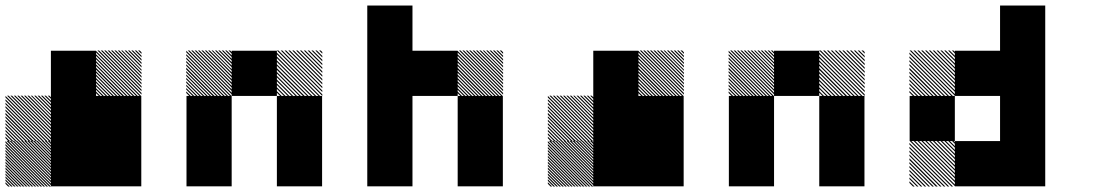

<svg xmlns="http://www.w3.org/2000/svg" viewBox="-21 -687 4041 708"><path d="M167.5 -165.8 165.8 -167.5H167.5ZM167.5 -155 155 -167.5H160.8L167.5 -160.8ZM167.5 -144.2 144.2 -167.5H150L167.5 -150ZM167.5 -133.3 133.3 -167.5H139.2L167.5 -139.2ZM167.5 -122.5 122.5 -167.5H128.3L167.5 -128.3ZM167.5 -111.7 111.7 -167.5H117.5L167.5 -117.5ZM167.5 -100.8 100.8 -167.5H106.7L167.5 -106.7ZM167.5 -90 90 -167.5H95.8L167.5 -95.8ZM167.5 -79.2 79.2 -167.5H85L167.5 -85ZM167.5 -68.3 68.3 -167.5H74.2L167.5 -74.2ZM167.5 -57.5 57.5 -167.5H63.3L167.5 -63.3ZM167.5 -46.7 46.7 -167.5H52.5L167.5 -52.5ZM167.5 -35.8 35.8 -167.5H41.7L167.5 -41.7ZM167.5 -25 25 -167.5H30.8L167.5 -30.8ZM167.5 -14.2 14.2 -167.5H20L167.5 -20ZM167.5 -3.3 3.3 -167.5H9.2L167.5 -9.2ZM160.8 0.8 -0.8 -160.8V-166.7L166.7 0.8ZM150 0.8 -0.8 -150V-155.8L155.8 0.8ZM139.2 0.8 -0.8 -139.2V-145L145 0.8ZM128.3 0.8 -0.8 -128.3V-134.2L134.2 0.8ZM117.5 0.8 -0.8 -117.5V-123.3L123.3 0.8ZM106.7 0.8 -0.8 -106.7V-112.5L112.5 0.8ZM95.8 0.8 -0.8 -95.8V-101.7L101.7 0.8ZM85 0.8 -0.8 -85V-90.8L90.8 0.8ZM74.2 0.8 -0.8 -74.2V-80L80 0.8ZM63.3 0.8 -0.8 -63.3V-69.2L69.2 0.8ZM52.5 0.8 -0.8 -52.5V-58.3L58.3 0.8ZM41.7 0.8 -0.8 -41.7V-47.5L47.5 0.8ZM30.8 0.8 -0.8 -30.8V-36.7L36.7 0.8ZM20 0.8 -0.8 -20V-25.8L25.8 0.8ZM9.2 0.8 -0.8 -9.2V-15L15 0.8ZM167.5 -167.5H171.7L167.5 -171.7ZM167.5 -321.7 155 -334.2H160.8L167.5 -327.5ZM167.5 -309.2 142.5 -334.2H148.3L167.5 -315ZM167.5 -296.7 130 -334.2H135.8L167.5 -302.5ZM167.5 -284.2 117.5 -334.2H123.3L167.5 -290ZM167.5 -271.7 105 -334.2H110.8L167.5 -277.5ZM167.5 -259.2 92.5 -334.2H97.5L167.5 -264.2ZM167.5 -246.7 80 -334.2H85.8L167.5 -252.5ZM167.5 -234.2 67.5 -334.2H73.3L167.5 -240ZM167.5 -221.7 55 -334.2H60.8L167.5 -227.5ZM167.5 -209.2 42.5 -334.2H48.3L167.5 -215ZM167.5 -196.7 30 -334.2H35.8L167.5 -202.5ZM167.5 -184.2 17.5 -334.2H23.3L167.5 -190ZM167.5 -171.7 5 -334.2H10.8L167.5 -177.5ZM160.8 -165.8 -0.8 -327.5V-333.3L166.7 -165.8ZM148.3 -165.8 -0.8 -315V-320.8L154.2 -165.8ZM135.8 -165.8 -0.8 -302.5V-308.3L141.7 -165.8ZM123.3 -165.8 -0.8 -290V-295.8L129.2 -165.8ZM110.8 -165.8 -0.8 -277.5V-283.3L116.7 -165.8ZM97.5 -165.8 -0.8 -264.2V-270.8L104.2 -165.8ZM85.8 -165.8 -0.8 -252.5V-258.3L91.7 -165.8ZM73.3 -165.8 -0.8 -240V-245.8L79.2 -165.8ZM60.8 -165.8 -0.8 -227.5V-233.3L66.7 -165.8ZM48.3 -165.8 -0.8 -215V-220.8L54.2 -165.8ZM35.8 -165.8 -0.8 -202.5V-208.3L41.7 -165.8ZM23.3 -165.8 -0.8 -190V-195.8L29.2 -165.8ZM10.8 -165.8 -0.8 -177.5V-183.3L16.7 -165.8ZM500.8 -488.3 488.3 -500.8H494.2L500.8 -494.2ZM500.8 -475.8 475.8 -500.8H481.7L500.8 -481.7ZM500.8 -463.3 463.3 -500.8H469.2L500.8 -469.2ZM500.8 -450.8 450.8 -500.8H456.7L500.8 -456.7ZM500.8 -438.3 438.3 -500.8H444.2L500.8 -444.2ZM500.8 -425.8 425.8 -500.8H430.8L500.8 -430.8ZM500.8 -413.3 413.3 -500.8H419.2L500.8 -419.2ZM500.8 -400.8 400.8 -500.8H406.7L500.8 -406.7ZM500.8 -388.3 388.3 -500.8H394.2L500.8 -394.2ZM500.8 -375.8 375.8 -500.8H381.7L500.8 -381.7ZM500.8 -363.3 363.3 -500.8H369.2L500.8 -369.2ZM500.8 -350.8 350.8 -500.8H356.7L500.8 -356.7ZM500.8 -338.3 338.3 -500.8H344.2L500.8 -344.2ZM494.2 -332.5 332.5 -494.2V-500L500 -332.5ZM481.7 -332.5 332.5 -481.7V-487.5L487.5 -332.5ZM469.2 -332.5 332.5 -469.2V-475L475 -332.5ZM456.7 -332.5 332.5 -456.7V-462.5L462.5 -332.5ZM444.2 -332.5 332.5 -444.2V-450L450 -332.5ZM430.8 -332.5 332.5 -430.8V-437.5L437.5 -332.5ZM419.2 -332.5 332.5 -419.2V-425L425 -332.5ZM406.7 -332.5 332.5 -406.7V-412.5L412.5 -332.5ZM394.2 -332.5 332.5 -394.2V-400L400 -332.5ZM381.7 -332.5 332.5 -381.7V-387.5L387.5 -332.5ZM369.2 -332.5 332.5 -369.2V-375L375 -332.5ZM356.7 -332.5 332.5 -356.7V-362.5L362.5 -332.5ZM344.2 -332.5 332.5 -344.2V-350L350 -332.5ZM333.3 -166.7H500V0H333.3ZM166.7 -166.7H500V0H166.7ZM333.3 -333.3H500V0H333.3ZM166.7 -333.3H500V-166.7H166.7ZM166.7 -333.3H333.3V0H166.7ZM166.7 -500H333.3V-166.7H166.7Z M1167.5 -489.2 1155.8 -500.8H1161.7L1167.5 -495ZM1167.5 -475 1141.7 -500.8H1147.5L1167.5 -480.8ZM1167.5 -460.8 1127.5 -500.8H1133.3L1167.5 -466.7ZM1167.5 -446.7 1113.3 -500.8H1119.2L1167.5 -452.5ZM1167.5 -432.5 1099.2 -500.8H1105L1167.5 -438.3ZM1167.5 -418.3 1085 -500.8H1090.8L1167.5 -424.2ZM1167.5 -404.2 1070.8 -500.8H1076.7L1167.5 -410ZM1167.5 -390 1056.7 -500.8H1062.5L1167.5 -395.8ZM1167.5 -375.8 1042.5 -500.8H1048.3L1167.5 -381.7ZM1167.5 -361.7 1028.3 -500.8H1034.2L1167.5 -367.5ZM1167.5 -347.5 1014.2 -500.8H1020L1167.5 -353.3ZM1167.5 -333.3 1000 -500.8H1005.8L1167.5 -339.2ZM1154.2 -332.5 999.2 -487.5V-493.3L1160 -332.5ZM1140 -332.5 999.2 -473.3V-479.2L1145.8 -332.5ZM1125.8 -332.5 999.2 -459.2V-465L1131.7 -332.5ZM1111.7 -332.5 999.2 -445V-450.8L1117.5 -332.5ZM1096.7 -332.5 999.2 -430V-436.7L1103.3 -332.5ZM1083.3 -332.5 999.2 -416.7V-422.5L1089.2 -332.5ZM1069.2 -332.5 999.2 -402.5V-408.3L1075 -332.5ZM1055 -332.5 999.2 -388.3V-394.2L1060.8 -332.5ZM1040.8 -332.5 999.2 -374.2V-380L1046.7 -332.5ZM1026.7 -332.5 999.2 -360V-365.8L1032.5 -332.5ZM1012.5 -332.5 999.2 -345.8V-351.7L1018.3 -332.5ZM834.2 -488.3 821.7 -500.8H827.5L834.2 -494.2ZM834.2 -475.8 809.2 -500.8H815L834.2 -481.7ZM834.2 -463.3 796.7 -500.8H802.5L834.2 -469.2ZM834.2 -450.8 784.2 -500.8H790L834.2 -456.7ZM834.2 -438.3 771.7 -500.8H777.5L834.2 -444.2ZM834.2 -425.8 759.2 -500.8H764.2L834.2 -430.8ZM834.2 -413.3 746.7 -500.8H752.5L834.2 -419.2ZM834.2 -400.8 734.2 -500.8H740L834.2 -406.7ZM834.2 -388.3 721.7 -500.8H727.5L834.2 -394.2ZM834.2 -375.8 709.2 -500.8H715L834.2 -381.7ZM834.2 -363.3 696.7 -500.8H702.5L834.2 -369.2ZM834.2 -350.8 684.2 -500.8H690L834.2 -356.7ZM834.2 -338.3 671.7 -500.8H677.5L834.2 -344.2ZM827.5 -332.5 665.8 -494.2V-500L833.3 -332.5ZM815 -332.5 665.8 -481.7V-487.5L820.8 -332.5ZM802.5 -332.5 665.8 -469.2V-475L808.3 -332.5ZM790 -332.5 665.8 -456.7V-462.5L795.8 -332.5ZM777.5 -332.5 665.8 -444.2V-450L783.3 -332.5ZM764.2 -332.5 665.8 -430.8V-437.5L770.8 -332.5ZM752.5 -332.5 665.8 -419.2V-425L758.3 -332.5ZM740 -332.5 665.8 -406.7V-412.5L745.8 -332.5ZM727.5 -332.5 665.8 -394.2V-400L733.3 -332.5ZM715 -332.5 665.8 -381.7V-387.5L720.8 -332.5ZM702.5 -332.5 665.8 -369.2V-375L708.3 -332.5ZM690 -332.5 665.8 -356.7V-362.5L695.8 -332.5ZM677.5 -332.5 665.8 -344.2V-350L683.3 -332.5ZM1000 -166.7H1166.7V0H1000ZM666.7 -166.7H833.3V0H666.7ZM1000 -333.3H1166.7V0H1000ZM666.7 -333.3H833.3V0H666.7ZM833.3 -500H1000V-333.3H833.3Z M1834.2 -488.3 1821.7 -500.8H1827.5L1834.2 -494.2ZM1834.2 -475.8 1809.2 -500.8H1815L1834.2 -481.7ZM1834.2 -463.3 1796.7 -500.8H1802.5L1834.2 -469.2ZM1834.2 -450.8 1784.2 -500.8H1790L1834.2 -456.7ZM1834.2 -438.3 1771.7 -500.8H1777.5L1834.2 -444.2ZM1834.2 -425.8 1759.2 -500.8H1764.2L1834.2 -430.8ZM1834.2 -413.3 1746.7 -500.8H1752.5L1834.2 -419.2ZM1834.2 -400.8 1734.2 -500.8H1740L1834.2 -406.7ZM1834.2 -388.3 1721.7 -500.8H1727.5L1834.2 -394.2ZM1834.2 -375.8 1709.2 -500.8H1715L1834.2 -381.7ZM1834.2 -363.3 1696.7 -500.8H1702.5L1834.2 -369.2ZM1834.2 -350.8 1684.2 -500.8H1690L1834.2 -356.7ZM1834.2 -338.3 1671.7 -500.8H1677.5L1834.2 -344.2ZM1827.5 -332.5 1665.8 -494.2V-500L1833.3 -332.5ZM1815 -332.5 1665.8 -481.7V-487.5L1820.8 -332.5ZM1802.5 -332.5 1665.8 -469.2V-475L1808.3 -332.5ZM1790 -332.5 1665.8 -456.7V-462.5L1795.8 -332.5ZM1777.5 -332.5 1665.8 -444.2V-450L1783.3 -332.5ZM1764.2 -332.5 1665.8 -430.8V-437.5L1770.8 -332.5ZM1752.5 -332.5 1665.8 -419.2V-425L1758.3 -332.5ZM1740 -332.5 1665.8 -406.7V-412.5L1745.8 -332.5ZM1727.5 -332.5 1665.8 -394.2V-400L1733.3 -332.5ZM1715 -332.5 1665.8 -381.7V-387.5L1720.8 -332.5ZM1702.5 -332.5 1665.8 -369.2V-375L1708.3 -332.5ZM1690 -332.5 1665.8 -356.7V-362.5L1695.8 -332.5ZM1677.5 -332.5 1665.8 -344.2V-350L1683.3 -332.5ZM1666.7 -166.7H1833.3V0H1666.7ZM1333.3 -166.7H1500V0H1333.3ZM1666.7 -333.3H1833.3V0H1666.7ZM1333.3 -333.3H1500V0H1333.3ZM1500 -500H1666.7V-333.3H1500ZM1333.3 -500H1666.7V-333.3H1333.3ZM1333.3 -500H1500V-166.7H1333.3ZM1333.3 -666.7H1500V-333.3H1333.3Z M2167.5 -165.8 2165.8 -167.5H2167.5ZM2167.5 -155 2155 -167.5H2160.8L2167.5 -160.8ZM2167.5 -144.2 2144.2 -167.5H2150L2167.5 -150ZM2167.5 -133.3 2133.3 -167.5H2139.2L2167.5 -139.2ZM2167.5 -122.5 2122.5 -167.5H2128.3L2167.5 -128.3ZM2167.5 -111.7 2111.7 -167.5H2117.5L2167.5 -117.5ZM2167.5 -100.8 2100.8 -167.5H2106.7L2167.5 -106.7ZM2167.5 -90 2090 -167.5H2095.8L2167.5 -95.8ZM2167.5 -79.2 2079.2 -167.5H2085L2167.5 -85ZM2167.5 -68.3 2068.3 -167.5H2074.2L2167.5 -74.2ZM2167.5 -57.5 2057.5 -167.5H2063.3L2167.5 -63.3ZM2167.5 -46.7 2046.7 -167.5H2052.5L2167.5 -52.5ZM2167.5 -35.8 2035.8 -167.5H2041.7L2167.5 -41.7ZM2167.5 -25 2025 -167.5H2030.8L2167.5 -30.8ZM2167.5 -14.2 2014.2 -167.5H2020L2167.5 -20ZM2167.5 -3.3 2003.3 -167.5H2009.2L2167.5 -9.2ZM2160.8 0.8 1999.2 -160.8V-166.7L2166.7 0.8ZM2150 0.8 1999.2 -150V-155.8L2155.8 0.8ZM2139.2 0.8 1999.2 -139.2V-145L2145 0.8ZM2128.3 0.8 1999.2 -128.3V-134.2L2134.2 0.8ZM2117.5 0.8 1999.2 -117.5V-123.3L2123.3 0.8ZM2106.7 0.8 1999.2 -106.7V-112.5L2112.5 0.8ZM2095.8 0.8 1999.2 -95.8V-101.7L2101.7 0.8ZM2085 0.8 1999.2 -85V-90.8L2090.8 0.8ZM2074.2 0.8 1999.2 -74.2V-80L2080 0.8ZM2063.3 0.8 1999.2 -63.3V-69.2L2069.2 0.8ZM2052.5 0.8 1999.2 -52.5V-58.3L2058.3 0.8ZM2041.7 0.8 1999.2 -41.7V-47.5L2047.5 0.8ZM2030.8 0.8 1999.2 -30.8V-36.7L2036.7 0.8ZM2020 0.8 1999.2 -20V-25.8L2025.8 0.8ZM2009.2 0.8 1999.2 -9.2V-15L2015 0.8ZM2167.5 -167.5H2171.7L2167.5 -171.7ZM2167.5 -321.7 2155 -334.2H2160.8L2167.5 -327.5ZM2167.5 -309.2 2142.5 -334.2H2148.3L2167.5 -315ZM2167.5 -296.7 2130 -334.2H2135.8L2167.5 -302.5ZM2167.5 -284.2 2117.5 -334.2H2123.3L2167.5 -290ZM2167.5 -271.7 2105 -334.2H2110.8L2167.5 -277.5ZM2167.5 -259.2 2092.5 -334.2H2097.5L2167.5 -264.2ZM2167.5 -246.7 2080 -334.2H2085.8L2167.5 -252.5ZM2167.5 -234.2 2067.5 -334.2H2073.3L2167.5 -240ZM2167.5 -221.7 2055 -334.2H2060.8L2167.5 -227.5ZM2167.5 -209.2 2042.5 -334.2H2048.3L2167.5 -215ZM2167.5 -196.7 2030 -334.2H2035.8L2167.5 -202.5ZM2167.5 -184.2 2017.5 -334.2H2023.3L2167.5 -190ZM2167.5 -171.7 2005 -334.2H2010.8L2167.5 -177.5ZM2160.8 -165.8 1999.2 -327.5V-333.3L2166.7 -165.8ZM2148.3 -165.8 1999.2 -315V-320.8L2154.2 -165.8ZM2135.8 -165.8 1999.2 -302.5V-308.3L2141.7 -165.8ZM2123.3 -165.8 1999.2 -290V-295.8L2129.2 -165.8ZM2110.8 -165.8 1999.2 -277.5V-283.3L2116.7 -165.8ZM2097.5 -165.8 1999.2 -264.2V-270.8L2104.2 -165.8ZM2085.8 -165.8 1999.2 -252.5V-258.3L2091.7 -165.8ZM2073.3 -165.8 1999.2 -240V-245.8L2079.2 -165.8ZM2060.8 -165.8 1999.2 -227.5V-233.3L2066.7 -165.8ZM2048.3 -165.8 1999.2 -215V-220.8L2054.2 -165.8ZM2035.8 -165.8 1999.2 -202.5V-208.3L2041.7 -165.8ZM2023.3 -165.8 1999.2 -190V-195.8L2029.2 -165.8ZM2010.8 -165.8 1999.2 -177.5V-183.3L2016.7 -165.8ZM2500.8 -488.3 2488.3 -500.8H2494.2L2500.8 -494.2ZM2500.8 -475.8 2475.8 -500.8H2481.7L2500.8 -481.7ZM2500.8 -463.3 2463.3 -500.8H2469.2L2500.8 -469.2ZM2500.8 -450.8 2450.8 -500.8H2456.7L2500.8 -456.7ZM2500.8 -438.3 2438.3 -500.8H2444.2L2500.8 -444.2ZM2500.8 -425.8 2425.8 -500.8H2430.8L2500.8 -430.8ZM2500.8 -413.3 2413.3 -500.8H2419.2L2500.8 -419.2ZM2500.8 -400.8 2400.8 -500.8H2406.7L2500.8 -406.7ZM2500.8 -388.3 2388.3 -500.8H2394.2L2500.8 -394.2ZM2500.8 -375.8 2375.8 -500.8H2381.7L2500.8 -381.7ZM2500.8 -363.3 2363.3 -500.8H2369.2L2500.8 -369.2ZM2500.8 -350.8 2350.8 -500.8H2356.7L2500.8 -356.7ZM2500.8 -338.3 2338.3 -500.8H2344.2L2500.8 -344.2ZM2494.2 -332.5 2332.5 -494.2V-500L2500 -332.5ZM2481.7 -332.5 2332.5 -481.7V-487.5L2487.5 -332.5ZM2469.2 -332.5 2332.5 -469.2V-475L2475 -332.5ZM2456.7 -332.5 2332.5 -456.7V-462.5L2462.5 -332.5ZM2444.2 -332.5 2332.5 -444.2V-450L2450 -332.5ZM2430.8 -332.5 2332.5 -430.8V-437.5L2437.5 -332.5ZM2419.2 -332.5 2332.5 -419.2V-425L2425 -332.5ZM2406.7 -332.5 2332.5 -406.7V-412.5L2412.5 -332.5ZM2394.2 -332.5 2332.5 -394.2V-400L2400 -332.5ZM2381.7 -332.5 2332.5 -381.7V-387.5L2387.5 -332.5ZM2369.2 -332.5 2332.5 -369.2V-375L2375 -332.5ZM2356.7 -332.5 2332.5 -356.7V-362.5L2362.5 -332.5ZM2344.2 -332.5 2332.5 -344.2V-350L2350 -332.5ZM2333.3 -166.7H2500V0H2333.3ZM2166.7 -166.7H2500V0H2166.7ZM2333.3 -333.3H2500V0H2333.3ZM2166.7 -333.3H2500V-166.7H2166.7ZM2166.7 -333.3H2333.3V0H2166.7ZM2166.7 -500H2333.3V-166.7H2166.7Z M3167.5 -489.2 3155.8 -500.8H3161.7L3167.5 -495ZM3167.5 -475 3141.7 -500.8H3147.5L3167.5 -480.8ZM3167.5 -460.8 3127.5 -500.8H3133.3L3167.5 -466.7ZM3167.5 -446.7 3113.3 -500.8H3119.2L3167.5 -452.5ZM3167.5 -432.5 3099.2 -500.8H3105L3167.5 -438.3ZM3167.5 -418.3 3085 -500.8H3090.8L3167.5 -424.2ZM3167.5 -404.2 3070.8 -500.8H3076.7L3167.5 -410ZM3167.5 -390 3056.7 -500.8H3062.5L3167.5 -395.8ZM3167.5 -375.8 3042.5 -500.8H3048.3L3167.5 -381.7ZM3167.5 -361.7 3028.3 -500.8H3034.2L3167.5 -367.5ZM3167.5 -347.5 3014.2 -500.8H3020L3167.5 -353.3ZM3167.5 -333.3 3000 -500.8H3005.8L3167.5 -339.2ZM3154.2 -332.5 2999.2 -487.5V-493.3L3160 -332.5ZM3140 -332.5 2999.2 -473.3V-479.2L3145.8 -332.5ZM3125.8 -332.5 2999.2 -459.2V-465L3131.7 -332.5ZM3111.7 -332.5 2999.2 -445V-450.8L3117.5 -332.5ZM3096.7 -332.5 2999.2 -430V-436.7L3103.3 -332.5ZM3083.3 -332.5 2999.2 -416.7V-422.5L3089.2 -332.5ZM3069.2 -332.5 2999.2 -402.5V-408.3L3075 -332.5ZM3055 -332.5 2999.2 -388.3V-394.2L3060.8 -332.5ZM3040.8 -332.5 2999.2 -374.2V-380L3046.7 -332.5ZM3026.7 -332.5 2999.2 -360V-365.8L3032.5 -332.5ZM3012.5 -332.5 2999.2 -345.8V-351.7L3018.3 -332.5ZM2834.2 -488.3 2821.7 -500.8H2827.5L2834.2 -494.2ZM2834.2 -475.8 2809.2 -500.8H2815L2834.2 -481.7ZM2834.2 -463.3 2796.7 -500.8H2802.5L2834.2 -469.2ZM2834.2 -450.8 2784.2 -500.8H2790L2834.2 -456.7ZM2834.2 -438.3 2771.7 -500.8H2777.5L2834.2 -444.2ZM2834.2 -425.8 2759.2 -500.8H2764.2L2834.2 -430.8ZM2834.2 -413.3 2746.7 -500.8H2752.5L2834.2 -419.2ZM2834.2 -400.8 2734.2 -500.8H2740L2834.2 -406.7ZM2834.2 -388.3 2721.7 -500.8H2727.5L2834.2 -394.2ZM2834.2 -375.8 2709.2 -500.8H2715L2834.2 -381.7ZM2834.2 -363.3 2696.7 -500.8H2702.5L2834.2 -369.2ZM2834.2 -350.8 2684.2 -500.8H2690L2834.2 -356.7ZM2834.2 -338.3 2671.7 -500.8H2677.5L2834.2 -344.2ZM2827.5 -332.5 2665.8 -494.2V-500L2833.3 -332.5ZM2815 -332.5 2665.8 -481.7V-487.5L2820.8 -332.5ZM2802.5 -332.5 2665.8 -469.2V-475L2808.3 -332.5ZM2790 -332.5 2665.8 -456.7V-462.5L2795.8 -332.5ZM2777.5 -332.5 2665.8 -444.2V-450L2783.3 -332.5ZM2764.2 -332.5 2665.8 -430.8V-437.5L2770.8 -332.5ZM2752.5 -332.5 2665.8 -419.2V-425L2758.3 -332.5ZM2740 -332.5 2665.8 -406.7V-412.5L2745.8 -332.5ZM2727.5 -332.5 2665.8 -394.2V-400L2733.3 -332.5ZM2715 -332.5 2665.8 -381.7V-387.5L2720.8 -332.5ZM2702.5 -332.5 2665.8 -369.2V-375L2708.3 -332.5ZM2690 -332.5 2665.8 -356.7V-362.5L2695.8 -332.5ZM2677.5 -332.5 2665.8 -344.2V-350L2683.3 -332.5ZM3000 -166.7H3166.7V0H3000ZM2666.7 -166.7H2833.3V0H2666.7ZM3000 -333.3H3166.7V0H3000ZM2666.7 -333.3H2833.3V0H2666.7ZM2833.3 -500H3000V-333.3H2833.3Z M3500.8 -155.8 3489.2 -167.5H3495L3500.8 -161.7ZM3500.8 -141.7 3475 -167.5H3480.8L3500.8 -147.5ZM3500.8 -127.5 3460.8 -167.5H3466.7L3500.8 -133.3ZM3500.8 -113.3 3446.7 -167.5H3452.5L3500.8 -119.2ZM3500.8 -99.2 3432.5 -167.5H3438.3L3500.8 -105ZM3500.8 -85 3418.3 -167.5H3424.2L3500.8 -90.8ZM3500.8 -70.8 3404.2 -167.5H3410L3500.8 -76.7ZM3500.8 -56.7 3390 -167.5H3395.8L3500.8 -62.5ZM3500.8 -42.5 3375.8 -167.5H3381.7L3500.8 -48.3ZM3500.8 -28.3 3361.7 -167.5H3367.5L3500.8 -34.2ZM3500.8 -14.2 3347.5 -167.5H3353.3L3500.8 -20ZM3500.8 0 3333.3 -167.5H3339.2L3500.8 -5.8ZM3487.5 0.8 3332.5 -154.2V-160L3493.3 0.8ZM3473.3 0.8 3332.5 -140V-145.8L3479.2 0.8ZM3459.2 0.8 3332.5 -125.8V-131.7L3465 0.8ZM3445 0.8 3332.5 -111.7V-117.5L3450.8 0.8ZM3430 0.8 3332.5 -96.7V-103.3L3436.7 0.8ZM3416.7 0.8 3332.5 -83.3V-89.2L3422.5 0.8ZM3402.5 0.8 3332.5 -69.2V-75L3408.3 0.8ZM3388.3 0.8 3332.5 -55V-60.8L3394.2 0.8ZM3374.2 0.8 3332.5 -40.8V-46.7L3380 0.8ZM3360 0.8 3332.5 -26.7V-32.5L3365.8 0.8ZM3345.8 0.8 3332.5 -12.5V-18.3L3351.7 0.8ZM3500.8 -489.2 3489.2 -500.8H3495L3500.8 -495ZM3500.8 -475 3475 -500.8H3480.8L3500.8 -480.8ZM3500.8 -460.8 3460.8 -500.8H3466.7L3500.8 -466.7ZM3500.8 -446.7 3446.7 -500.8H3452.5L3500.8 -452.5ZM3500.8 -432.5 3432.5 -500.8H3438.3L3500.8 -438.3ZM3500.8 -418.3 3418.3 -500.8H3424.2L3500.8 -424.2ZM3500.8 -404.2 3404.2 -500.8H3410L3500.8 -410ZM3500.8 -390 3390 -500.8H3395.8L3500.8 -395.8ZM3500.8 -375.8 3375.8 -500.8H3381.7L3500.8 -381.7ZM3500.8 -361.7 3361.7 -500.8H3367.5L3500.8 -367.5ZM3500.8 -347.5 3347.5 -500.8H3353.3L3500.8 -353.3ZM3500.8 -333.3 3333.3 -500.8H3339.2L3500.8 -339.2ZM3487.5 -332.5 3332.5 -487.5V-493.3L3493.3 -332.5ZM3473.3 -332.5 3332.5 -473.3V-479.2L3479.2 -332.5ZM3459.2 -332.5 3332.5 -459.2V-465L3465 -332.5ZM3445 -332.5 3332.5 -445V-450.8L3450.8 -332.5ZM3430 -332.5 3332.5 -430V-436.7L3436.7 -332.5ZM3416.7 -332.5 3332.5 -416.7V-422.5L3422.5 -332.5ZM3402.5 -332.5 3332.5 -402.5V-408.3L3408.3 -332.5ZM3388.3 -332.5 3332.5 -388.3V-394.2L3394.2 -332.5ZM3374.2 -332.5 3332.5 -374.2V-380L3380 -332.5ZM3360 -332.5 3332.5 -360V-365.8L3365.8 -332.5ZM3345.8 -332.5 3332.5 -345.8V-351.7L3351.7 -332.5ZM3666.7 -166.7H3833.3V0H3666.7ZM3500 -166.7H3833.3V0H3500ZM3666.7 -333.3H3833.3V0H3666.7ZM3333.3 -333.3H3500V-166.7H3333.3ZM3666.7 -500H3833.3V-166.7H3666.7ZM3500 -500H3833.3V-333.3H3500ZM3666.7 -666.7H3833.3V-333.3H3666.7Z"/></svg>

Font: 0xA000-Pixelated
Style: Pixelated
Weight: 400
Version: Version 0.1